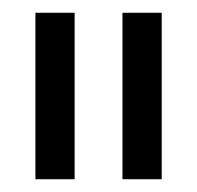

<svg xmlns="http://www.w3.org/2000/svg" viewBox="-20 -720 309 301"><path d="M35.5 -439V-700H97V-439ZM172 -439V-700H233.5V-439Z"/></svg>

Font: Urbanist Medium
Style: Regular
Weight: 500
Designer: Corey Hu
Foundry: Corey Hu
Version: Version 1.321; ttfautohint (v1.8.4.7-5d5b)